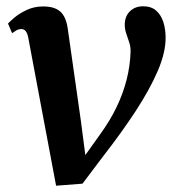

<svg xmlns="http://www.w3.org/2000/svg" viewBox="-20 -581 562 611"><path d="M70.5 -458Q68 -473.5 62.5 -481Q57 -488.5 48.5 -488.5Q39 -488.5 32 -484.2Q25 -480 18.5 -475.5L5.5 -506Q11 -512.5 26.5 -525.5Q42 -538.5 65.5 -549.5Q89 -560.5 117.5 -560.5Q144 -560.5 160 -552.2Q176 -544 184.2 -528.2Q192.5 -512.5 195.5 -490.5L237.5 -195.5L257.5 -41.5L221.5 -45.5L299 -154Q330.5 -197.5 351 -240.2Q371.5 -283 382.8 -326.8Q394 -370.5 395.5 -415.5Q396 -432 391.2 -446.2Q386.5 -460.5 381.8 -474.2Q377 -488 377 -502.5Q377 -528.5 393.2 -544.8Q409.5 -561 435.5 -561Q461.5 -561 477 -547.2Q492.5 -533.5 499.8 -510.8Q507 -488 507 -462Q507.5 -414.5 482 -355.2Q456.5 -296 411.5 -227.2Q366.5 -158.5 308.5 -84L242.5 3.5L158.5 10L125 -168Z"/></svg>

Font: Merriweather 36pt SemiBold
Style: Italic
Weight: 600
Italic angle: -7.8°
Version: Version 2.101